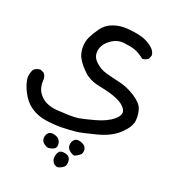

<svg xmlns="http://www.w3.org/2000/svg" viewBox="-94 -370 689 764"><g transform="rotate(15 250.0 12.0)"><path d="M214.8 315.4Q202.1 315.4 194.3 303.7Q186.5 292 189.9 277.8Q193.4 263.7 200.7 256.3Q208 249 225.1 253.4Q242.2 257.8 246.1 269.5Q250 281.2 245.6 295.4Q241.2 309.6 214.8 315.4ZM263.7 253.9Q252.9 250 243.7 240.7Q234.4 231.4 235.4 218.3Q236.3 205.1 246.1 195.8Q255.9 186.5 272.9 192.9Q290 199.2 294.9 210.4Q299.8 221.7 294.9 233.9Q290 246.1 263.7 253.9ZM157.2 251Q146.5 249 136.7 238.8Q127 228.5 129.4 215.3Q131.8 202.1 141.1 194.8Q150.4 187.5 167 193.4Q183.6 199.2 189 211.9Q194.3 224.6 189.5 237.3Q184.6 250 157.2 251ZM186.5 158.2Q151.4 155.3 117.7 147Q84 138.7 58.1 117.7Q32.2 96.7 18.1 61.5Q3.9 26.4 4.9 0Q7.8 -18.6 17.6 -33.2Q29.3 -43 46.9 -42L60.5 -34.2Q69.3 -24.4 68.4 -8.8Q62.5 26.4 75.2 48.8Q87.9 71.3 107.9 82Q127.9 92.8 148.9 96.2Q169.9 99.6 197.8 103Q225.6 106.4 242.2 105.5Q258.8 104.5 308.1 95.7Q357.4 86.9 385.3 66.9Q413.1 46.9 404.3 26.4Q395.5 5.9 366.7 -9.8Q337.9 -25.4 293 -38.1Q248 -50.8 224.6 -78.1Q201.2 -105.5 192.4 -126Q183.6 -146.5 185.5 -171.4Q187.5 -196.3 199.2 -215.8Q210.9 -235.4 229.5 -256.8Q248 -278.3 276.9 -286.1Q305.7 -293.9 336.9 -289.1Q368.2 -284.2 394 -275.4Q419.9 -266.6 440.4 -248Q460.9 -229.5 459 -210L452.1 -196.3Q441.4 -187.5 425.8 -188.5Q404.3 -209 386.2 -216.8Q368.2 -224.6 339.4 -230.5Q310.5 -236.3 282.2 -219.2Q253.9 -202.1 246.6 -175.8Q239.3 -149.4 258.3 -127.4Q277.3 -105.5 303.2 -95.7Q329.1 -85.9 362.8 -75.2Q396.5 -64.5 427.2 -40.5Q458 -16.6 463.9 5.9Q469.7 28.3 465.3 54.7Q460.9 81.1 425.8 109.9Q390.6 138.7 331.1 148.9Q271.5 159.2 246.1 159.7Q220.7 160.2 186.5 158.2Z"/></g></svg>

Font: JasonHandwriting2
Style: Regular
Weight: 400
Version: Version 1.05.10